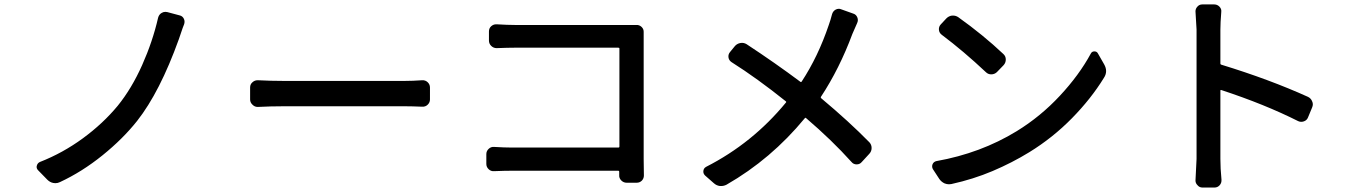

<svg xmlns="http://www.w3.org/2000/svg" viewBox="-20 -802 6040 858"><path d="M686.5 -722.7Q690.4 -737.3 702.1 -744.1Q710 -749 718.8 -749Q722.7 -749 727.5 -748L782.2 -733.4Q795.9 -730.5 801.8 -717.8Q804.7 -711.9 804.7 -705.1Q804.7 -699.2 802.7 -693.4Q796.9 -679.7 788.6 -654.3Q780.3 -628.9 779.3 -627Q694.3 -390.6 592.8 -261.7Q529.3 -181.6 438 -107.9Q346.7 -34.2 248 11.7Q238.3 16.6 227.5 16.6Q222.7 16.6 217.8 15.6Q203.1 12.7 191.4 1L150.4 -41Q143.6 -47.9 143.6 -56.6Q143.6 -58.6 144.5 -61.5Q147.5 -73.2 158.2 -78.1Q260.7 -118.2 350.6 -184.1Q440.4 -250 505.9 -329.1Q568.4 -406.2 615.2 -511.2Q662.1 -616.2 686.5 -722.7Z M1132.8 -324.2Q1131.8 -324.2 1130.9 -324.2Q1118.2 -324.2 1108.4 -334Q1097.7 -343.8 1097.7 -357.4V-411.1Q1097.7 -425.8 1108.4 -434.6Q1118.2 -443.4 1130.9 -443.4Q1131.8 -443.4 1132.8 -443.4Q1190.4 -440.4 1246.1 -440.4H1789.1Q1825.2 -440.4 1866.2 -443.4Q1880.9 -444.3 1891.1 -434.6Q1901.4 -424.8 1901.4 -411.1V-357.4Q1901.4 -343.8 1891.1 -334Q1880.9 -324.2 1866.2 -325.2Q1821.3 -327.1 1790 -327.1H1246.1Q1190.4 -327.1 1132.8 -324.2Z M2857.4 -17.6Q2857.4 -4.9 2848.6 4.9Q2838.9 14.6 2825.2 14.6H2780.3Q2766.6 14.6 2756.3 4.4Q2746.1 -5.9 2747.1 -19.5Q2747.1 -28.3 2747.1 -34.2Q2747.1 -39.1 2742.2 -39.1H2273.4Q2234.4 -39.1 2187.5 -37.1Q2173.8 -36.1 2163.6 -45.9Q2153.3 -55.7 2153.3 -69.3V-113.3Q2153.3 -127 2163.6 -136.7Q2173.8 -146.5 2187.5 -145.5Q2234.4 -142.6 2268.6 -142.6H2743.2Q2748 -142.6 2748 -147.5V-585Q2748 -588.9 2743.2 -588.9H2281.2Q2250 -588.9 2199.2 -586.9Q2185.5 -586.9 2175.3 -596.7Q2165 -606.4 2165 -621.1V-661.1Q2165 -675.8 2174.8 -684.6Q2184.6 -693.4 2197.3 -693.4Q2198.2 -693.4 2199.2 -693.4Q2249 -690.4 2281.2 -690.4H2778.3Q2797.9 -690.4 2823.2 -690.4Q2836.9 -691.4 2847.2 -681.6Q2857.4 -671.9 2856.4 -657.2Q2856.4 -628.9 2856.4 -608.4V-90.8Z M3698.2 -738.3Q3702.1 -752 3713.9 -758.8Q3720.7 -762.7 3728.5 -762.7Q3733.4 -762.7 3738.3 -760.7L3793 -741.2Q3805.7 -737.3 3811 -724.6Q3816.4 -711.9 3810.5 -699.2Q3800.8 -678.7 3789.1 -650.4Q3731.4 -495.1 3648.4 -369.1Q3646.5 -366.2 3649.4 -363.3Q3775.4 -257.8 3865.2 -166Q3875 -155.3 3875 -140.6Q3875 -126 3865.2 -115.2L3831.1 -78.1Q3822.3 -67.4 3808.1 -67.4Q3793.9 -67.4 3785.2 -78.1Q3697.3 -175.8 3582 -274.4Q3579.1 -277.3 3576.2 -273.4Q3425.8 -90.8 3226.6 23.4Q3214.8 29.3 3203.1 29.3Q3200.2 29.3 3197.3 29.3Q3181.6 27.3 3169.9 16.6L3130.9 -17.6Q3123 -25.4 3123 -35.2Q3123 -49.8 3135.7 -56.6Q3342.8 -162.1 3492.2 -343.8Q3495.1 -346.7 3491.2 -349.6Q3363.3 -452.1 3249 -524.4Q3237.3 -532.2 3235.4 -545.4Q3233.4 -558.6 3242.2 -569.3L3264.6 -596.7Q3274.4 -607.4 3289.1 -609.9Q3303.7 -612.3 3316.4 -604.5Q3444.3 -520.5 3556.6 -436.5Q3559.6 -433.6 3562.5 -437.5Q3635.7 -548.8 3683.6 -690.4Q3691.4 -711.9 3698.2 -738.3Z M4188.5 -646.5Q4176.8 -655.3 4175.8 -668.9Q4174.8 -682.6 4183.6 -692.4L4209 -719.7Q4219.7 -730.5 4234.4 -732.4Q4237.3 -732.4 4239.3 -732.4Q4251 -732.4 4261.7 -725.6Q4374 -645.5 4463.9 -560.5Q4474.6 -550.8 4474.6 -536.1Q4474.6 -521.5 4464.8 -510.7L4434.6 -479.5Q4423.8 -469.7 4409.7 -469.7Q4395.5 -469.7 4385.7 -479.5Q4286.1 -573.2 4188.5 -646.5ZM4231.4 20.5Q4225.6 21.5 4220.7 21.5Q4210.9 21.5 4201.2 17.6Q4186.5 10.7 4177.7 -2L4148.4 -46.9Q4145.5 -52.7 4145.5 -58.6Q4145.5 -63.5 4147.5 -68.4Q4152.3 -79.1 4164.1 -82Q4362.3 -117.2 4523.4 -215.8Q4629.9 -281.2 4716.3 -374Q4802.7 -466.8 4854.5 -562.5Q4859.4 -572.3 4870.1 -572.3Q4871.1 -572.3 4871.1 -572.3Q4881.8 -572.3 4886.7 -562.5L4914.1 -514.6Q4922.9 -499 4922.9 -484.4Q4922.9 -468.8 4913.1 -454.1Q4855.5 -360.4 4770 -273.4Q4684.6 -186.5 4580.1 -122.1Q4502 -74.2 4415.5 -37.6Q4329.1 -1 4231.4 20.5Z M5825.2 -369.1Q5838.9 -362.3 5843.8 -348.6Q5846.7 -342.8 5846.7 -335.9Q5846.7 -329.1 5843.8 -322.3L5825.2 -277.3Q5820.3 -264.6 5807.1 -259.8Q5793.9 -254.9 5781.2 -260.7Q5631.8 -335.9 5438.5 -399.4Q5433.6 -401.4 5433.6 -396.5V-91.8Q5433.6 -49.8 5438.5 1Q5439.5 15.6 5430.2 25.9Q5420.9 36.1 5407.2 36.1H5353.5Q5339.8 36.1 5331.1 25.4Q5322.3 16.6 5322.3 4.9L5327.1 -91.8V-669.9L5322.3 -751Q5322.3 -762.7 5330.1 -771.5Q5338.9 -782.2 5352.5 -782.2H5406.2Q5419.9 -782.2 5429.7 -772Q5439.5 -761.7 5437.5 -748Q5433.6 -699.2 5433.6 -669.9V-518.6Q5433.6 -513.7 5438.5 -512.7Q5652.3 -447.3 5825.2 -369.1Z"/></svg>

Font: Gen Jyuu GothicL Medium
Style: Regular
Weight: 500
Designer: [Source Han Sans]
Ryoko NISHIZUKA  (kana & ideographs); Paul D. Hunt (Latin, Greek & Cyrillic); Wenlong ZHANG  (bopomofo
Version: Version 1.002.20150607